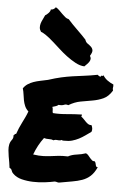

<svg xmlns="http://www.w3.org/2000/svg" viewBox="-62 -983 670 1039"><g transform="rotate(5 273.0 -463.0)"><path d="M544.9 -549.8Q545.9 -543 545.4 -539.6Q544.9 -536.1 544.4 -533.2Q543.9 -530.3 543.9 -526.9Q543.9 -523.4 545.9 -516.6Q525.4 -483.4 498.5 -471.2Q471.7 -459 440.4 -453.6Q409.2 -448.2 376.5 -442.4Q343.8 -436.5 311.5 -417Q298.8 -421.9 288.6 -417Q278.3 -412.1 258.8 -414.1Q252.9 -408.2 244.1 -405.8Q235.4 -403.3 226.6 -400.4Q230.5 -391.6 230 -382.3Q229.5 -373 232.4 -367.2Q266.6 -364.3 308.1 -368.2Q349.6 -372.1 389.6 -373Q390.6 -368.2 388.7 -366.7Q386.7 -365.2 387.7 -361.3Q394.5 -356.4 401.4 -349.1Q408.2 -341.8 415 -335Q421.9 -328.1 429.2 -323.7Q436.5 -319.3 446.3 -320.3Q450.2 -312.5 451.7 -303.2Q453.1 -293.9 449.2 -284.2Q433.6 -273.4 418 -262.2Q402.3 -251 385.3 -242.2Q368.2 -233.4 349.1 -228Q330.1 -222.7 306.6 -223.6Q301.8 -223.6 299.3 -223.6Q296.9 -223.6 293 -226.6Q285.2 -221.7 271 -223.6Q256.8 -225.6 249 -220.7Q238.3 -225.6 223.1 -225.1Q208 -224.6 196.3 -228.5Q180.7 -208 168 -184.6Q155.3 -161.1 145.5 -134.8Q178.7 -129.9 200.7 -130.9Q222.7 -131.8 242.2 -134.3Q261.7 -136.7 282.2 -139.2Q302.7 -141.6 334 -140.6Q353.5 -151.4 380.4 -154.8Q407.2 -158.2 429.7 -166Q437.5 -163.1 443.4 -155.8Q449.2 -148.4 454.6 -142.1Q460 -135.7 465.8 -130.9Q471.7 -126 480.5 -127Q484.4 -123 485.8 -117.7Q487.3 -112.3 488.3 -107.4Q489.3 -102.5 491.7 -99.1Q494.1 -95.7 500 -96.7Q485.4 -64.5 466.3 -47.4Q447.3 -30.3 422.9 -21.5Q398.4 -12.7 368.7 -7.8Q338.9 -2.9 302.7 3.9Q293.9 5.9 288.1 3.4Q282.2 1 274.4 1Q252 5.9 220.7 9.8Q189.5 13.7 157.2 12.7Q125 11.7 95.7 4.4Q66.4 -2.9 47.9 -21.5Q40 -28.3 37.6 -37.6Q35.2 -46.9 24.4 -51.8Q23.4 -64.5 20.5 -80.1Q17.6 -95.7 14.6 -112.8Q11.7 -129.9 10.3 -146.5Q8.8 -163.1 11.7 -176.8Q14.6 -191.4 23.9 -203.1Q33.2 -214.8 30.3 -228.5Q35.2 -229.5 36.1 -233.9Q37.1 -238.3 43.9 -237.3Q49.8 -254.9 56.6 -270.5Q63.5 -286.1 70.8 -300.8Q78.1 -315.4 85.4 -330.6Q92.8 -345.7 99.6 -364.3Q85.9 -377 79.6 -392.1Q73.2 -407.2 70.3 -422.4Q67.4 -437.5 65.4 -453.6Q63.5 -469.7 58.6 -486.3Q68.4 -501 82.5 -510.3Q96.7 -519.5 113.3 -525.4Q129.9 -531.2 149.4 -535.2Q168.9 -539.1 190.4 -543.9Q229.5 -556.6 260.3 -563.5Q291 -570.3 320.8 -574.7Q350.6 -579.1 382.8 -583Q415 -586.9 456.1 -594.7Q464.8 -585.9 472.7 -585.9Q476.6 -594.7 481.9 -591.3Q487.3 -587.9 486.3 -596.7Q496.1 -580.1 511.2 -568.8Q526.4 -557.6 544.9 -549.8ZM129.9 -799.8Q122.1 -811.5 121.6 -822.3Q121.1 -833 124 -843.8Q127 -854.5 132.8 -865.7Q138.7 -877 144.5 -890.6Q152.3 -894.5 162.1 -904.8Q171.9 -915 172.9 -925.8Q177.7 -922.9 187 -928.2Q196.3 -933.6 198.2 -939.5Q209 -933.6 218.3 -924.3Q227.5 -915 236.3 -906.2Q245.1 -897.5 253.9 -890.1Q262.7 -882.8 273.4 -880.9Q296.9 -854.5 323.7 -828.6Q350.6 -802.7 373 -778.3Q377 -764.6 387.2 -757.8Q397.5 -751 405.8 -743.2Q414.1 -735.4 416 -724.6Q418 -713.9 405.3 -693.4Q411.1 -683.6 410.2 -675.8Q409.2 -668 404.8 -661.1Q400.4 -654.3 393.6 -647.5Q386.7 -640.6 379.9 -633.8Q356.4 -634.8 331.1 -648.4Q305.7 -662.1 281.7 -680.2Q257.8 -698.2 237.3 -717.3Q216.8 -736.3 202.1 -749Q173.8 -774.4 155.8 -786.1Q137.7 -797.9 129.9 -799.8Z"/></g></svg>

Font: Permanent Marker
Style: Regular
Weight: 400
Designer: Font Diner, Inc
Foundry: Font Diner, Inc
Version: Version 1.000